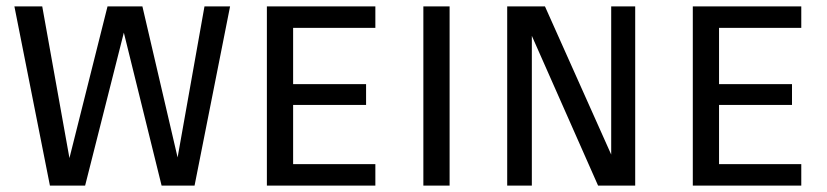

<svg xmlns="http://www.w3.org/2000/svg" viewBox="-20 -580 2584 600"><path d="M699 -560 588 0H485L367 -478L246 0H136L25 -560H112L197 -86L316 -560H425L535 -88L619 -560Z M1124 -252H896V-67H1153V0H814V-560H1153V-493H896V-317H1124Z M1385 -560V0H1303V-560Z M1965 -560V0H1849L1642 -468V0H1565V-560H1683L1890 -97V-560Z M2455 -252H2227V-67H2484V0H2145V-560H2484V-493H2227V-317H2455Z"/></svg>

Font: Carrois Gothic SC
Style: Regular
Weight: 400
Designer: Ralph du Carrois
Foundry: Ralph du Carrois
Version: Version 1.001